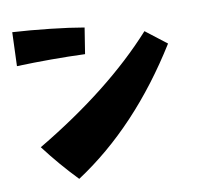

<svg xmlns="http://www.w3.org/2000/svg" viewBox="-82 -802 955 919"><g transform="rotate(-10 395.5 -342.5)"><path d="M75 -150Q439 -366 660 -611L761 -533Q534 -168 230 31Q147 -55 75 -150ZM381 -678 361 -552Q283 -555 197 -555Q113 -555 30 -552L36 -716Q121 -711 217 -700.5Q313 -690 381 -678Z"/></g></svg>

Font: Otomanopee One
Style: Regular
Weight: 400
Designer: Das Ende der Wildnis
Foundry: Gutenberg Labo
Version: Version 3.005